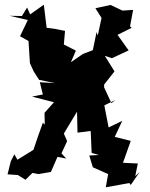

<svg xmlns="http://www.w3.org/2000/svg" viewBox="-20 -758 636 815"><path d="M453 -320C443 -343 432 -365 422 -387V-399L466 -455L425 -521L455 -511L526 -544L479 -610L539 -640L532 -646L545 -716L500 -713L449 -737L385 -723L411 -682L395 -607L390 -622L374 -545L332 -529L281 -494L302 -543L251 -569L256 -627L215 -635L178 -640L166 -738L108 -697L95 -726L73 -690L21 -691L98 -673L65 -604L101 -584L107 -490L123 -455L146 -419L214 -405L149 -409L162 -357L116 -348L209 -324L169 -279L170 -229L162 -237C148 -199 135 -162 122 -122L54 -80L41 -103L26 -74L12 -18L56 -15L88 5L118 -24L142 -19L196 -28L224 -92L261 -85L241 -107L265 -159L251 -191L307 -284L309 -195L365 -202L369 -109L400 -100L359 -98L374 -48L439 -19L429 37L529 19L535 27L573 -28L554 -10L565 -64L502 -67L535 -160L467 -177L499 -245L441 -217L422 -315L413 -306L469 -333Z"/></svg>

Font: Asimov Aggro
Style: Condensed
Weight: 500
Designer: Google
Version: Version 2.000980; 2014